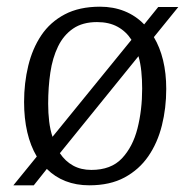

<svg xmlns="http://www.w3.org/2000/svg" viewBox="-20 -540 568 574"><path d="M20 14 90 -72Q71 -104 61.5 -145Q52 -186 52 -235Q52 -292 64.5 -343.5Q77 -395 103.5 -434.5Q130 -474 173.5 -497Q217 -520 279 -520Q319 -520 352.5 -506.5Q386 -493 411 -467L453 -519H513L440 -429Q458 -399 467.5 -360Q477 -321 477 -274Q477 -217 464 -165Q451 -113 423.5 -73Q396 -33 352.5 -9.5Q309 14 247 14Q208 14 176 1.5Q144 -11 120 -35L81 14ZM253 -32Q312 -32 344.5 -66.5Q377 -101 391 -156Q405 -211 405 -275Q405 -302 402.5 -326.5Q400 -351 394 -372L159 -82Q175 -58 198.5 -45Q222 -32 253 -32ZM137 -131 373 -421Q357 -446 331.5 -460Q306 -474 270 -474Q227 -474 198.5 -454.5Q170 -435 153.5 -401Q137 -367 130.5 -323Q124 -279 124 -230Q124 -202 127 -177Q130 -152 137 -131Z"/></svg>

Font: Literata 18pt Light
Style: Italic
Weight: 300
Italic angle: -2°
Designer: Latin by Veronika Burian and Jose Scaglione. Greek by Irene Vlachou. Cyrillic by Vera Evstafieva
Foundry: TypeTogether
Version: Version 3.103;gftools[0.9.29]